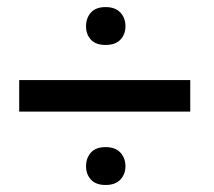

<svg xmlns="http://www.w3.org/2000/svg" viewBox="-20 -611 611 547"><path d="M522 -293H34.7V-382.8H522ZM225.1 -536.1Q225.1 -559.6 239 -575.2Q252.9 -590.8 280.8 -590.8Q308.6 -590.8 323 -575.2Q337.4 -559.6 337.4 -536.1Q337.4 -513.2 323 -498Q308.6 -482.9 280.8 -482.9Q252.9 -482.9 239 -498Q225.1 -513.2 225.1 -536.1ZM225.1 -137.2Q225.1 -160.6 239 -176.3Q252.9 -191.9 280.8 -191.9Q308.6 -191.9 323 -176.3Q337.4 -160.6 337.4 -137.2Q337.4 -114.7 323 -99.4Q308.6 -84 280.8 -84Q252.9 -84 239 -99.4Q225.1 -114.7 225.1 -137.2Z"/></svg>

Font: RobotoDraft
Style: Regular
Weight: 400
Version: Version 2.001101; 2014